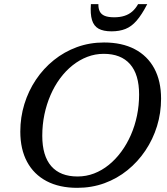

<svg xmlns="http://www.w3.org/2000/svg" viewBox="-20 -891 800 922"><path d="M183 -239Q183 -142.5 226.2 -93Q269.5 -43.5 352.5 -43.5Q394 -43.5 431.8 -58Q469.5 -72.5 502.5 -99.2Q535.5 -126 562.2 -162.2Q589 -198.5 608.2 -242.2Q627.5 -286 637.8 -335.5Q648 -385 648 -437Q648 -533.5 604.5 -583Q561 -632.5 478 -632.5Q437 -632.5 399.2 -618Q361.5 -603.5 328.2 -577Q295 -550.5 268.2 -514.2Q241.5 -478 222.5 -434Q203.5 -390 193.2 -340.8Q183 -291.5 183 -239ZM753.5 -417Q753.5 -348.5 734 -285.2Q714.5 -222 678.2 -168Q642 -114 592.2 -73.8Q542.5 -33.5 481.5 -11.2Q420.5 11 351 11Q265 11 203.8 -21.2Q142.5 -53.5 110 -114Q77.5 -174.5 77.5 -259Q77.5 -327.5 97 -391Q116.5 -454.5 152.5 -508.2Q188.5 -562 238.5 -602.2Q288.5 -642.5 349.5 -664.8Q410.5 -687 479.5 -687Q565.5 -687 626.8 -655Q688 -623 720.8 -562.5Q753.5 -502 753.5 -417ZM528.5 -808Q556 -808 577.2 -814.8Q598.5 -821.5 614.8 -835.5Q631 -849.5 643 -871H687Q661 -820.5 636.2 -792Q611.5 -763.5 582.5 -752Q553.5 -740.5 515.5 -740.5Q476.5 -740.5 453.5 -753.2Q430.5 -766 421.8 -794.8Q413 -823.5 416.5 -871H452.5Q452 -850 459.2 -835.8Q466.5 -821.5 483.2 -814.8Q500 -808 528.5 -808Z"/></svg>

Font: Newsreader 16pt 16pt Medium
Style: Italic
Weight: 500
Italic angle: -17°
Version: Version 1.003